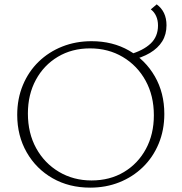

<svg xmlns="http://www.w3.org/2000/svg" viewBox="-20 -854 833 881"><path d="M394 7Q297 7 221.5 -36Q146 -79 102.5 -155Q59 -231 59 -327Q59 -401 85 -463.5Q111 -526 157.5 -571Q204 -616 266 -640.5Q328 -665 400 -665Q497 -665 572 -622Q647 -579 690.5 -503.5Q734 -428 734 -331Q734 -257 708 -194.5Q682 -132 635.5 -87Q589 -42 527.5 -17.5Q466 7 394 7ZM400 -26Q484 -26 548.5 -64.5Q613 -103 649.5 -170.5Q686 -238 686 -325Q686 -415 648 -484Q610 -553 543.5 -592.5Q477 -632 393 -632Q310 -632 245.5 -593.5Q181 -555 144.5 -487.5Q108 -420 108 -333Q108 -243 146 -174Q184 -105 250.5 -65.5Q317 -26 400 -26ZM578 -577 574 -604Q637 -622 671 -654Q705 -686 705 -737Q705 -761 696.5 -780Q688 -799 672 -811L699 -834Q721 -818 732.5 -794Q744 -770 744 -738Q744 -696 724.5 -664.5Q705 -633 668 -611Q631 -589 578 -577Z"/></svg>

Font: Ysabeau SC ExtraLight
Style: Regular
Weight: 250
Designer: Christian Thalmann (Catharsis Fonts)
Version: Version 2.001;gftools[0.9.30]; featfreeze: smcp